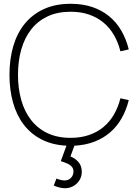

<svg xmlns="http://www.w3.org/2000/svg" viewBox="-20 -755 740 1014"><path d="M324 239Q295.5 239 264 225L278 188Q303 198 321 198Q342.5 198 355.2 184Q368 170 368 151Q368 135.5 359.5 125.8Q351 116 338.8 110.2Q326.5 104.5 304.5 97Q303.5 97 302.8 96.8Q302 96.5 301 96L331 14.5Q256 10.5 199.5 -18.5Q143 -47.5 105.2 -97Q67.5 -146.5 48.8 -213.5Q30 -280.5 30 -360Q30 -442.5 50.2 -511.5Q70.5 -580.5 111 -630Q151.5 -679.5 212 -707.2Q272.5 -735 353 -735Q416 -735 466.8 -718Q517.5 -701 556 -669.5Q594.5 -638 620.5 -593.5Q646.5 -549 660 -494L616 -484Q604 -531.5 581.5 -570.2Q559 -609 526 -636.2Q493 -663.5 449.8 -678.2Q406.5 -693 353 -693Q283.5 -693 231.5 -668.5Q179.5 -644 144.8 -599.8Q110 -555.5 92.5 -494.2Q75 -433 75 -360Q75 -287 92.5 -225.8Q110 -164.5 144.8 -120.2Q179.5 -76 231.5 -51.5Q283.5 -27 353 -27Q406.5 -27 449.8 -41.8Q493 -56.5 526 -83.8Q559 -111 581.5 -149.8Q604 -188.5 616 -236L660 -226Q647 -173.5 622.5 -130.5Q598 -87.5 562 -56.2Q526 -25 478.8 -6.8Q431.5 11.5 373 14.5L352 71Q379.5 82.5 395.8 102.5Q412 122.5 412 153Q412 176.5 400 196.2Q388 216 367.8 227.5Q347.5 239 324 239Z"/></svg>

Font: Vela Sans ExtLt
Style: Regular
Weight: 200
Designer: Principal design: Mikhail Sharanda - project Manrope.
Design modification: Ravid Balaliev
Foundry: Mikhail Sharanda
Version: Version 1.001